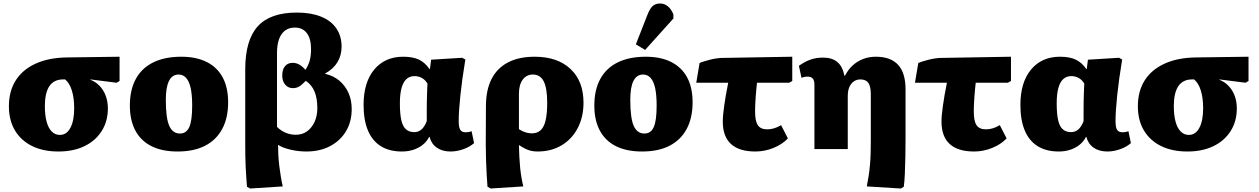

<svg xmlns="http://www.w3.org/2000/svg" viewBox="-20 -854 7213 1100"><path d="M315 14Q227 14 163.5 -17.5Q100 -49 65.5 -107Q31 -165 31 -245Q31 -332 70.5 -394Q110 -456 185.5 -490Q261 -524 367 -525L665 -529V-390L648 -380L498 -399V-397Q529 -385 551.5 -361Q574 -337 586 -304.5Q598 -272 598 -233Q598 -159 562.5 -103Q527 -47 463.5 -16.5Q400 14 315 14ZM323 -81Q362 -81 383.5 -122Q405 -163 405 -234Q405 -293 391.5 -336Q378 -379 353 -399H342Q289 -399 263 -360.5Q237 -322 237 -246Q237 -194 247 -157Q257 -120 276.5 -100.5Q296 -81 323 -81Z M997 14Q909 14 848 -16.5Q787 -47 755.5 -106Q724 -165 724 -249Q724 -339 758 -401.5Q792 -464 858 -496.5Q924 -529 1019 -529Q1105 -529 1165 -498.5Q1225 -468 1256 -410Q1287 -352 1287 -268Q1287 -178 1253 -115Q1219 -52 1155 -19Q1091 14 997 14ZM1011 -89Q1048 -89 1064.5 -126Q1081 -163 1081 -249Q1081 -310 1072.5 -349Q1064 -388 1046.5 -407.5Q1029 -427 1003 -427Q967 -427 948.5 -391Q930 -355 930 -282Q930 -178 949.5 -133.5Q969 -89 1011 -89Z M1413 226 1395 216Q1393 190 1391 161.5Q1389 133 1387.5 102.5Q1386 72 1385.5 39.5Q1385 7 1385 -27V-457Q1385 -624 1456.5 -703Q1528 -782 1681 -782Q1761 -782 1818.5 -759Q1876 -736 1906.5 -692Q1937 -648 1937 -587Q1937 -537 1913.5 -498Q1890 -459 1843 -433V-431Q1891 -420 1924.5 -391.5Q1958 -363 1976.5 -322Q1995 -281 1995 -229Q1995 -157 1962.5 -102.5Q1930 -48 1871.5 -17Q1813 14 1735 14Q1689 14 1644.5 3.5Q1600 -7 1575 -23H1573Q1573 2 1574.5 33Q1576 64 1580 96Q1584 128 1589 158.5Q1594 189 1600 214ZM1675 -82Q1712 -82 1739 -101.5Q1766 -121 1782 -155.5Q1798 -190 1798 -234Q1798 -291 1782 -329.5Q1766 -368 1732 -391Q1708 -366 1692.5 -357.5Q1677 -349 1658 -349Q1631 -349 1614 -369Q1597 -389 1597 -421Q1597 -456 1613 -475Q1629 -494 1657 -494Q1676 -494 1693 -485Q1710 -476 1730 -454Q1748 -482 1755 -509Q1762 -536 1762 -573Q1762 -632 1738 -664Q1714 -696 1670 -696Q1620 -696 1593.5 -658.5Q1567 -621 1567 -550V-127Q1589 -105 1616.5 -93.5Q1644 -82 1675 -82Z M2283 14Q2211 14 2162 -16.5Q2113 -47 2088 -106.5Q2063 -166 2063 -253Q2063 -382 2124 -455.5Q2185 -529 2290 -529Q2345 -529 2380 -512.5Q2415 -496 2441 -458H2443L2450 -512L2628 -523L2646 -513Q2636 -452 2629 -401Q2622 -350 2617.5 -306.5Q2613 -263 2610.5 -226.5Q2608 -190 2608 -158Q2608 -136 2612 -122Q2616 -108 2625 -102Q2634 -96 2648 -96Q2657 -96 2665 -97.5Q2673 -99 2682 -102L2696 -34Q2671 -12 2634 1Q2597 14 2561 14Q2514 14 2482.5 -8Q2451 -30 2441 -70H2439Q2425 -43 2402 -24.5Q2379 -6 2348.5 4Q2318 14 2283 14ZM2353 -97Q2377 -97 2394.5 -112Q2412 -127 2425 -160Q2425 -193 2425 -222Q2425 -251 2425.5 -277.5Q2426 -304 2427 -328.5Q2428 -353 2429 -375Q2417 -396 2397.5 -407Q2378 -418 2355 -418Q2327 -418 2308.5 -401Q2290 -384 2280.5 -349.5Q2271 -315 2271 -262Q2271 -203 2279 -166.5Q2287 -130 2305.5 -113.5Q2324 -97 2353 -97Z M2791 226 2773 216Q2771 192 2768.5 151Q2766 110 2764.5 62.5Q2763 15 2763 -28L2764 -245Q2764 -338 2796 -401Q2828 -464 2890.5 -496.5Q2953 -529 3043 -529Q3174 -529 3248.5 -459Q3323 -389 3323 -266Q3323 -184 3290 -120.5Q3257 -57 3197.5 -21.5Q3138 14 3060 14Q3039 14 3022 10Q3005 6 2989 -2Q2973 -10 2955 -22H2953Q2954 15 2955.5 46.5Q2957 78 2960 107Q2963 136 2967.5 162.5Q2972 189 2978 214ZM3027 -90Q3058 -90 3077.5 -108Q3097 -126 3106 -165Q3115 -204 3115 -266Q3115 -349 3095 -388Q3075 -427 3033 -427Q2996 -427 2974.5 -397.5Q2953 -368 2953 -316V-114Q2964 -107 2976 -101.5Q2988 -96 3001.5 -93Q3015 -90 3027 -90Z M3658 14Q3570 14 3509 -16.5Q3448 -47 3416.5 -106Q3385 -165 3385 -249Q3385 -339 3419 -401.5Q3453 -464 3519 -496.5Q3585 -529 3680 -529Q3766 -529 3826 -498.5Q3886 -468 3917 -410Q3948 -352 3948 -268Q3948 -178 3914 -115Q3880 -52 3816 -19Q3752 14 3658 14ZM3672 -89Q3709 -89 3725.5 -126Q3742 -163 3742 -249Q3742 -310 3733.5 -349Q3725 -388 3707.5 -407.5Q3690 -427 3664 -427Q3628 -427 3609.5 -391Q3591 -355 3591 -282Q3591 -178 3610.5 -133.5Q3630 -89 3672 -89ZM3676 -568 3623 -600 3690 -771Q3704 -806 3720 -820Q3736 -834 3762 -834Q3786 -834 3805.5 -818.5Q3825 -803 3838 -772V-748Z M4308 14Q4215 14 4168 -29Q4121 -72 4121 -157Q4121 -175 4123 -197.5Q4125 -220 4129 -247.5Q4133 -275 4138.5 -308.5Q4144 -342 4152 -380H3969L3988 -493Q3999 -498 4014 -502.5Q4029 -507 4046 -511.5Q4063 -516 4079 -518.5Q4095 -521 4107 -522L4519 -529V-390L4501 -380H4317Q4315 -359 4313 -340.5Q4311 -322 4310 -306Q4309 -290 4308 -275Q4307 -260 4306.5 -245Q4306 -230 4306 -215Q4306 -160 4322 -136.5Q4338 -113 4375 -113Q4396 -113 4415.5 -119Q4435 -125 4455 -137L4494 -61Q4462 -27 4411.5 -6.5Q4361 14 4308 14Z M5141 226 4946 214Q4952 185 4956.5 155Q4961 125 4964 93Q4967 61 4968 26Q4969 -9 4969 -46V-314Q4969 -359 4955 -379Q4941 -399 4909 -399Q4888 -399 4871.5 -387.5Q4855 -376 4846 -355Q4837 -334 4837 -304V0H4646V-369Q4646 -393 4636.5 -404Q4627 -415 4607 -415Q4588 -415 4572 -408L4557 -477Q4591 -501 4623.5 -512.5Q4656 -524 4695 -524Q4747 -524 4777 -499Q4807 -474 4818 -420H4821Q4840 -457 4866.5 -480.5Q4893 -504 4926 -516.5Q4959 -529 4998 -529Q5083 -529 5125.5 -482.5Q5168 -436 5168 -342V-62Q5168 -10 5167 43.5Q5166 97 5164 142Q5162 187 5158 216Z M5561 14Q5468 14 5421 -29Q5374 -72 5374 -157Q5374 -175 5376 -197.5Q5378 -220 5382 -247.5Q5386 -275 5391.5 -308.5Q5397 -342 5405 -380H5222L5241 -493Q5252 -498 5267 -502.5Q5282 -507 5299 -511.5Q5316 -516 5332 -518.5Q5348 -521 5360 -522L5772 -529V-390L5754 -380H5570Q5568 -359 5566 -340.5Q5564 -322 5563 -306Q5562 -290 5561 -275Q5560 -260 5559.5 -245Q5559 -230 5559 -215Q5559 -160 5575 -136.5Q5591 -113 5628 -113Q5649 -113 5668.5 -119Q5688 -125 5708 -137L5747 -61Q5715 -27 5664.5 -6.5Q5614 14 5561 14Z M6046 14Q5974 14 5925 -16.5Q5876 -47 5851 -106.5Q5826 -166 5826 -253Q5826 -382 5887 -455.5Q5948 -529 6053 -529Q6108 -529 6143 -512.5Q6178 -496 6204 -458H6206L6213 -512L6391 -523L6409 -513Q6399 -452 6392 -401Q6385 -350 6380.5 -306.5Q6376 -263 6373.5 -226.5Q6371 -190 6371 -158Q6371 -136 6375 -122Q6379 -108 6388 -102Q6397 -96 6411 -96Q6420 -96 6428 -97.5Q6436 -99 6445 -102L6459 -34Q6434 -12 6397 1Q6360 14 6324 14Q6277 14 6245.5 -8Q6214 -30 6204 -70H6202Q6188 -43 6165 -24.5Q6142 -6 6111.5 4Q6081 14 6046 14ZM6116 -97Q6140 -97 6157.5 -112Q6175 -127 6188 -160Q6188 -193 6188 -222Q6188 -251 6188.5 -277.5Q6189 -304 6190 -328.5Q6191 -353 6192 -375Q6180 -396 6160.5 -407Q6141 -418 6118 -418Q6090 -418 6071.5 -401Q6053 -384 6043.5 -349.5Q6034 -315 6034 -262Q6034 -203 6042 -166.5Q6050 -130 6068.5 -113.5Q6087 -97 6116 -97Z M6783 14Q6695 14 6631.5 -17.5Q6568 -49 6533.5 -107Q6499 -165 6499 -245Q6499 -332 6538.5 -394Q6578 -456 6653.5 -490Q6729 -524 6835 -525L7133 -529V-390L7116 -380L6966 -399V-397Q6997 -385 7019.5 -361Q7042 -337 7054 -304.5Q7066 -272 7066 -233Q7066 -159 7030.5 -103Q6995 -47 6931.5 -16.5Q6868 14 6783 14ZM6791 -81Q6830 -81 6851.5 -122Q6873 -163 6873 -234Q6873 -293 6859.5 -336Q6846 -379 6821 -399H6810Q6757 -399 6731 -360.5Q6705 -322 6705 -246Q6705 -194 6715 -157Q6725 -120 6744.5 -100.5Q6764 -81 6791 -81Z"/></svg>

Font: Literata ExtraBold
Style: Regular
Weight: 800
Designer: Latin by Veronika Burian and Jose Scaglione. Greek by Irene Vlachou. Cyrillic by Vera Evstafieva.
Foundry: TypeTogether
Version: Version 3.103;gftools[0.9.29]